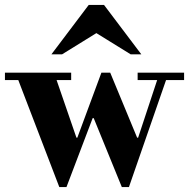

<svg xmlns="http://www.w3.org/2000/svg" viewBox="-35 -744 765 777"><path d="M205 13 39 -420H-15V-450H253V-420H194L274.3 -187H278L375.4 -450H411L519.9 -187H524L601 -420H522V-450H710V-420H637L486.8 13H458L344.2 -266H340L234 13ZM173 -524 324 -724H386L537 -524H494L355 -610L216 -524Z"/></svg>

Font: Libre Bodoni
Style: Regular
Weight: 400
Designer: Pablo Impallari, Rodrigo Fuenzalida
Foundry: Impallari Type
Version: Version 2.005;gftools[0.9.23]